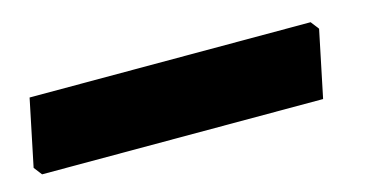

<svg xmlns="http://www.w3.org/2000/svg" viewBox="-99 3 569 295"><g transform="rotate(-15 185.0 150.5)"><path d="M401 91 411 104 389 210H-58L-68 197L-46 91Z"/></g></svg>

Font: Alegreya Sans SC Black
Style: Italic
Weight: 900
Italic angle: -7°
Designer: Juan Pablo del Peral
Foundry: Huerta Tipografica
Version: Version 2.007